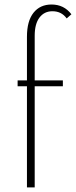

<svg xmlns="http://www.w3.org/2000/svg" viewBox="-20 -815 331 835"><path d="M97.2 -439.9H56.6V-465.3H97.2V-654.8Q97.2 -723.6 125.7 -759.5Q154.3 -795.4 204.1 -795.4Q258.3 -795.4 290.5 -752.9L270 -734.9Q247.6 -766.1 208 -766.1Q172.4 -766.1 151.6 -738.5Q130.9 -710.9 130.9 -659.7V-465.3H253.4V-439.9H130.9V0H97.2Z"/></svg>

Font: Spartan MB ExtLt
Style: Regular
Weight: 200
Designer: Matt Bailey, Mirko Velimirovic
Foundry: Matt Bailey
Version: Version 1.005